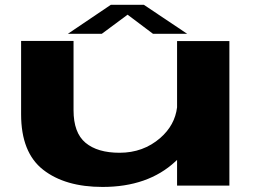

<svg xmlns="http://www.w3.org/2000/svg" viewBox="-20 -752 1050 778"><path d="M697.5 0V-104Q694 -101 690.5 -97.5Q579.5 5.5 395.5 5.5Q244 5.5 154.8 -64.2Q65.5 -134 65.5 -289V-586H278V-305.5Q278 -214 326.5 -173.5Q375 -133 464.5 -133Q560.5 -133 629.5 -193Q688.5 -244.5 697.5 -317V-585.5H909.5V0ZM255 -615 429 -732.5H563L738.5 -615H600L497 -692.5L392.5 -615Z"/></svg>

Font: Anybody UltraExpanded Regular
Style: Bold
Weight: 700
Width: 9
Designer: Tyler Finck
Foundry: Etcetera Type Company
Version: Version 1.010; ttfautohint (v1.8.3) -l 8 -r 50 -G 200 -x 14 